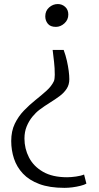

<svg xmlns="http://www.w3.org/2000/svg" viewBox="-20 -770 488 950"><path d="M295 -523Q305 -496 311 -469.2Q317 -442.5 320 -419Q323 -395.5 323 -378Q323 -351 309.8 -330.8Q296.5 -310.5 275 -294.5Q253.5 -278.5 227.2 -262.2Q201 -246 175.5 -227Q157.5 -213.5 140.5 -192.8Q123.5 -172 112.2 -145Q101 -118 101 -84.5Q101 -34.5 123.5 9.2Q146 53 192.8 80Q239.5 107 312 107Q331 107 356 103.5Q381 100 396 93.5L407.5 138.5Q397.5 144.5 378.8 149.2Q360 154 338.8 156.8Q317.5 159.5 299 159.5Q225 159.5 174.5 140.5Q124 121.5 93.5 89Q63 56.5 49.2 14.8Q35.5 -27 35.5 -72.5Q35.5 -121 53.2 -157.8Q71 -194.5 98.5 -223Q126 -251.5 155.5 -275Q185 -298.5 209.8 -320.8Q234.5 -343 246.5 -368Q249 -373.5 250 -383.5Q251 -393.5 251 -400Q251 -434 247.5 -463.2Q244 -492.5 240.5 -523ZM266 -750Q287 -750 302.5 -736Q318 -722 318 -698Q318 -672 298.8 -654.5Q279.5 -637 256.5 -637Q229 -637 216.5 -652.8Q204 -668.5 204 -689Q204 -716.5 223 -733.2Q242 -750 266 -750Z"/></svg>

Font: Merriweather 60pt Light
Style: Regular
Weight: 300
Version: Version 2.100